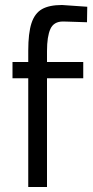

<svg xmlns="http://www.w3.org/2000/svg" viewBox="-20 -748 371 768"><path d="M93 -435H30V-500H93V-545Q93 -616 106 -655.5Q119 -695 148 -711.5Q177 -728 228 -728L329 -721L328 -659Q265 -661 250.5 -661.5Q236 -662 232 -662Q195 -662 181.5 -632Q168 -602 168 -544V-500H313V-435H168V0H93Z"/></svg>

Font: Cairo
Style: Regular
Weight: 400
Designer: Mohamed Gaber, the designers of Titillium
Foundry: Kief Type Foundry
Version: Version 2.009; ttfautohint (v1.5.33-1714) -l 8 -r 50 -G 200 